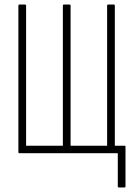

<svg xmlns="http://www.w3.org/2000/svg" viewBox="-20 -675 591 846"><path d="M504 151Q499 151 499 146V0H65Q61 0 61 -5V-650Q61 -655 65 -655H90Q95 -655 95 -650V-33H257V-650Q257 -655 261 -655H286Q291 -655 291 -650V-33H452V-650Q452 -655 457 -655H482Q486 -655 486 -650V-33H528Q531 -33 532 -32Q533 -31 533 -28V146Q533 151 528 151Z"/></svg>

Font: Sofia Sans Extra Condensed ExtraLight
Style: Regular
Weight: 250
Designer: Botio Nikoltchev, Ani Petrova
Foundry: lettersoup
Version: Version 4.101